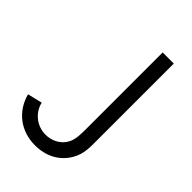

<svg xmlns="http://www.w3.org/2000/svg" viewBox="-220 -805 904 904"><g transform="rotate(45 232.0 -353.0)"><path d="M193 14.5C263.5 14.5 324.5 -15 359.5 -76C385.5 -121.5 383 -161.5 383 -221.5V-720H309V-221.5C309 -174.5 309 -142.5 294.5 -114C272.5 -72.5 229.5 -56 192.5 -56C133.5 -56 85.5 -97 73.5 -150L0 -132.5C23.5 -43.5 96.5 14.5 193 14.5Z"/></g></svg>

Font: Eudonet
Style: Regular
Weight: 400
Designer: Mikhail Sharanda
Foundry: Mikhail Sharanda
Version: Version 4.503;Glyphs 3.1.2 (3151)